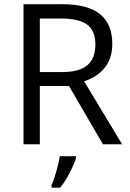

<svg xmlns="http://www.w3.org/2000/svg" viewBox="-20 -683 614 909"><path d="M168.5 -275.9V0H91.3V-663.1H272.9Q395 -663.1 453.4 -616.2Q511.7 -569.3 511.7 -475.6Q511.7 -344.2 378.4 -297.9L558.1 0H467.3L306.6 -275.9ZM168.5 -341.8H273.9Q355.5 -341.8 393.6 -374.3Q431.6 -406.7 431.6 -471.7Q431.6 -537.6 392.8 -566.4Q354 -595.2 268.6 -595.2H168.5ZM224.1 193.8Q236.8 165 248.3 122.8Q259.8 80.6 263.2 56.6H339.4V64.9Q334 87.9 311.8 131.6Q289.6 175.3 264.6 205.6H224.1Z"/></svg>

Font: Bpm'online Open Sans
Style: Regular
Weight: 400
Foundry: Ascender Corporation
Version: Version 1.10